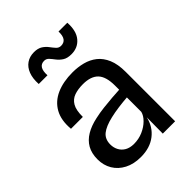

<svg xmlns="http://www.w3.org/2000/svg" viewBox="-223 -881 996 996"><g transform="rotate(-45 275.0 -383.0)"><path d="M216 6Q164 6 126.2 -13.8Q88.5 -33.5 68.2 -67.5Q48 -101.5 48 -144.5Q48 -189 65.5 -219.8Q83 -250.5 116 -270.2Q149 -290 196 -300Q227 -307 261.8 -311Q296.5 -315 328.5 -317.5Q360.5 -320 383 -321V-351.5Q383 -417 355.5 -445.8Q328 -474.5 270 -474.5Q234 -474.5 206.8 -465Q179.5 -455.5 164.5 -429.8Q149.5 -404 150 -354.5H63Q57 -422 82 -466.8Q107 -511.5 157 -533.8Q207 -556 275.5 -556Q314.5 -556 350 -546.8Q385.5 -537.5 413 -515.8Q440.5 -494 456.5 -456.5Q472.5 -419 472.5 -362.5V0H382L383 -118.5Q370.5 -62 326.8 -28Q283 6 216 6ZM237.5 -67.5Q274 -67.5 304.8 -81Q335.5 -94.5 356.5 -115.5Q377.5 -136.5 383 -158.5V-264.5Q354 -262.5 318.5 -257.8Q283 -253 256 -246.5Q202 -234 175.8 -213Q149.5 -192 149.5 -152.5Q149.5 -129 159.8 -109.8Q170 -90.5 189.5 -79.2Q209 -68 237.5 -67.5ZM338.5 -626Q308.5 -626 290.8 -637.5Q273 -649 261.5 -664.2Q250 -679.5 239.5 -691Q229 -702.5 213.5 -702.5Q191.5 -702.5 181.2 -686Q171 -669.5 173 -637H109Q106.5 -679.5 118 -709.5Q129.5 -739.5 152.8 -755.5Q176 -771.5 208 -771.5Q237 -771.5 254.5 -760Q272 -748.5 283.2 -733.2Q294.5 -718 305 -706.5Q315.5 -695 331 -695Q353 -695 364 -710Q375 -725 374 -757H438.5Q442.5 -693.5 414.2 -659.8Q386 -626 338.5 -626Z"/></g></svg>

Font: Spline Sans
Style: Regular
Weight: 400
Designer: Eben Sorkin, Mirko Velimirovic
Foundry: Sorkin Type
Version: Version 1.001